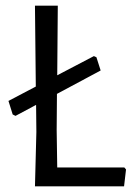

<svg xmlns="http://www.w3.org/2000/svg" viewBox="-20 -661 469 681"><path d="M421 -67 427 -60 420 0H104L109 -193L108 -289L35 -250L25 -255L10 -303L107 -354L104 -641H185L183 -394L313 -462L322 -458L337 -411L182 -328L181 -200L183 -67Z"/></svg>

Font: Alegreya Sans SC
Style: Regular
Weight: 400
Designer: Juan Pablo del Peral
Foundry: Huerta Tipografica
Version: Version 2.007